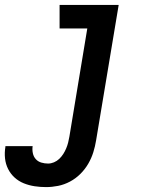

<svg xmlns="http://www.w3.org/2000/svg" viewBox="-85 -540 605 783"><path d="M103 223Q79 223 56 219.5Q33 216 12 207.5Q-9 199 -25.5 184Q-42 169 -52 149Q-62 129 -64.5 106Q-67 83 -63 59V56H48V57Q46 71 49 85Q52 99 61 109Q70 119 83.5 123Q97 127 111 127Q123 127 135 122Q147 117 156.5 108Q166 99 173 88Q180 77 185 65Q190 53 193 41Q196 29 198 17L271 -424H158V-520H399L307 32Q303 57 295.5 81Q288 105 275 127.5Q262 150 243 169Q224 188 200.5 200.5Q177 213 152 218Q127 223 103 223Z"/></svg>

Font: Iosevka Term Curly
Style: Bold Italic
Weight: 700
Italic angle: -9°
Designer: Belleve Invis
Foundry: Belleve Invis
Version: Version 32.3.0